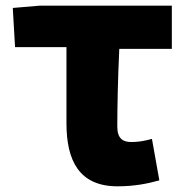

<svg xmlns="http://www.w3.org/2000/svg" viewBox="-20 -589 664 676"><path d="M33 -423H214V-155C214 -23 259 67 394 67C451 67 499 58 541 46L515 -100C486 -92 466 -89 442 -89C413 -89 393 -101 393 -143C393 -211 395 -313 400 -417H585V-569H119L25 -561Z"/></svg>

Font: GenEiGothic-pro-Heavy
Style: Bold
Weight: 900
Designer: Ryoko NISHIZUKA (kana & ideographs); Paul D. Hunt (Latin, Greek & Cyrillic); Wenlong ZHANG (bopomofo); Sandoll Communica
Foundry: Adobe Systems Incorporated; o_tamon
Version: Version 1.000.140830